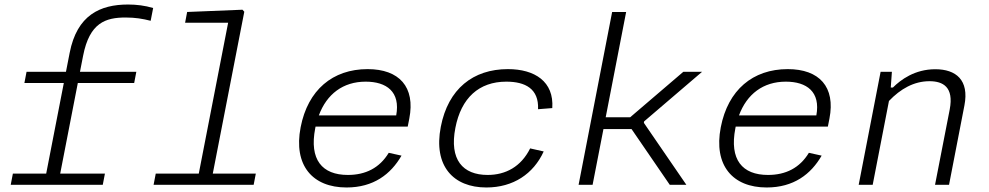

<svg xmlns="http://www.w3.org/2000/svg" viewBox="-20 -818 4380 850"><path d="M647 -726 658 -782.5C622 -793.5 583.5 -798 547 -798C423 -798 321 -751 288.5 -584.5L272 -500H97.5L88 -450.5H262.5L184.5 -49.5H37L27.5 0H435L444.5 -49.5H246.5L324.5 -450.5H574L583.5 -500H334L348 -571.5C376.5 -717.5 447.5 -740.5 536 -740.5C579 -740.5 611.5 -735 647 -726Z M660 0H1103L1112.5 -49.5H922L1061.5 -766L1053.5 -775L808.5 -765L799.5 -717.5H990L860 -49.5H669.5Z M1311 -255C1278 -85.5 1364 12 1514 12C1633.5 12 1710 -46.5 1757.5 -129L1701 -141.5C1660.5 -74.5 1598.5 -43.5 1520 -43.5C1406 -43.5 1348.5 -111 1375.5 -250L1377 -257.5H1785L1792 -293C1819.5 -433.5 1747 -512 1607.5 -512C1452.5 -512 1343 -419.5 1311 -255ZM1391.5 -307C1426.5 -401.5 1498.5 -456.5 1599 -456.5C1691 -456.5 1753.5 -412 1734 -307Z M2387 -147.5 2327 -161C2286.5 -79.5 2218 -43.5 2139 -43.5C2028.5 -43.5 1968.5 -111 1996 -252C2021.5 -384 2100 -456.5 2221.5 -456.5C2305.5 -456.5 2366 -425 2362 -334.5L2425 -339.5C2433 -457 2347.5 -512 2228.5 -512C2074.5 -512 1964 -424.5 1931.5 -257C1897.5 -82.5 1987.5 12 2133 12C2252 12 2341.5 -48 2387 -147.5Z M2603.5 0 2651.5 -246.5H2776L2945 0H3018.5L2830.5 -274L2831.5 -280.5L3088 -500H3005L2770 -299H2661.5L2752 -765H2690L2541.5 0Z M3171 -255C3138 -85.5 3224 12 3374 12C3493.5 12 3570 -46.5 3617.5 -129L3561 -141.5C3520.5 -74.5 3458.5 -43.5 3380 -43.5C3266 -43.5 3208.5 -111 3235.5 -250L3237 -257.5H3645L3652 -293C3679.5 -433.5 3607 -512 3467.5 -512C3312.5 -512 3203 -419.5 3171 -255ZM3251.5 -307C3286.5 -401.5 3358.5 -456.5 3459 -456.5C3551 -456.5 3613.5 -412 3594 -307Z M4181.5 0 4249.5 -351C4271.5 -464 4212 -511.5 4120.5 -511.5C4030 -511.5 3967.5 -465 3933 -430.5H3923.5L3928.5 -500H3878.5L3781.5 0H3843.5L3915.5 -371C3966.5 -424.5 4026 -458.5 4095 -458.5C4154.5 -458.5 4203.5 -433 4184.5 -333.5L4119.5 0Z"/></svg>

Font: Monaspace Neon ExtraLight
Style: Italic
Weight: 200
Italic angle: -11°
Designer: Riley Cran & the Lettermatic Team
Foundry: Lettermatic
Version: Version 1.200 (Monaspace Neon)